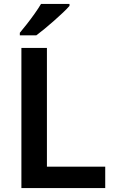

<svg xmlns="http://www.w3.org/2000/svg" viewBox="-20 -958 586 978"><path d="M89 0V-714H219V-109H516V0ZM334 -928Q322 -914 301 -894Q280 -874 255.5 -852.5Q231 -831 207.5 -811.5Q184 -792 165 -778H81V-791Q97 -810 117 -835.5Q137 -861 156.5 -888.5Q176 -916 189 -938H334Z"/></svg>

Font: Noto Sans Khmer SemiBold
Style: Regular
Weight: 600
Version: Version 2.003